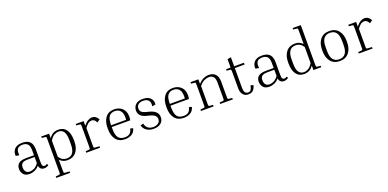

<svg xmlns="http://www.w3.org/2000/svg" viewBox="-3 -1789 6160 3052"><g transform="rotate(-20 3077.0 -263.5)"><path d="M452 5Q418 5 396 -14.5Q374 -34 369 -69Q332 -27 289 -8.5Q246 10 204 10Q134 10 101.5 -29.5Q69 -69 69 -122Q69 -181 108 -214Q147 -247 241 -247H368V-328Q368 -408 337 -437.5Q306 -467 253 -467Q219 -467 193 -455.5Q167 -444 155 -413.5Q143 -383 149 -326L91 -336Q85 -406 127 -451.5Q169 -497 255 -497Q324 -497 361.5 -473.5Q399 -450 413.5 -411.5Q428 -373 428 -328V-107Q428 -56 441.5 -43Q455 -30 471 -30Q479 -30 490 -34Q501 -38 512 -48L530 -24Q516 -11 497 -3Q478 5 452 5ZM221 -25Q250 -25 287.5 -41Q325 -57 368 -112V-217H249Q188 -217 160 -195.5Q132 -174 132 -127Q132 -79 154 -52Q176 -25 221 -25Z M578 -463V-487H711V-411Q743 -458 782.5 -477.5Q822 -497 867 -497Q955 -497 1001 -433.5Q1047 -370 1047 -254V-234Q1047 -122 993.5 -56Q940 10 844 10Q766 10 715 -45V134Q715 169 718 175.5Q721 182 737 183L812 188V213H578V188L633 183Q649 181 652 175Q655 169 655 134V-408Q655 -443 652 -449.5Q649 -456 633 -457ZM863 -467Q828 -467 789.5 -447Q751 -427 715 -367V-96Q762 -20 844 -20Q915 -20 947 -69Q979 -118 979 -204V-284Q979 -379 949 -423Q919 -467 863 -467Z M1162 -462V-487H1295V-409Q1333 -456 1368 -476.5Q1403 -497 1437 -497Q1506 -497 1543 -426L1494 -392Q1478 -425 1459.5 -439Q1441 -453 1415 -453Q1387 -453 1361 -435.5Q1335 -418 1299 -368V-79Q1299 -44 1302 -37.5Q1305 -31 1321 -30L1396 -25V0H1162V-25L1217 -30Q1233 -32 1236 -38Q1239 -44 1239 -79V-408Q1239 -443 1236 -449.5Q1233 -456 1217 -457Z M1997 -111Q1979 -44 1929.5 -17Q1880 10 1822 10Q1718 10 1666.5 -56.5Q1615 -123 1615 -234V-254Q1615 -364 1665.5 -430.5Q1716 -497 1813 -497Q1864 -497 1907 -476Q1950 -455 1976 -413Q2002 -371 2002 -306Q2002 -278 1996 -245H1683V-214Q1683 -111 1716.5 -65.5Q1750 -20 1827 -20Q1876 -20 1907 -43Q1938 -66 1951 -124ZM1813 -467Q1747 -467 1715 -422.5Q1683 -378 1683 -275H1937Q1938 -287 1938.5 -296.5Q1939 -306 1939 -314Q1939 -396 1904 -431.5Q1869 -467 1813 -467Z M2311 -211 2254 -226Q2197 -241 2165.5 -274.5Q2134 -308 2134 -361Q2134 -395 2150.5 -426Q2167 -457 2202.5 -477Q2238 -497 2293 -497Q2357 -497 2395 -475.5Q2433 -454 2448.5 -419.5Q2464 -385 2458 -344L2401 -334Q2412 -399 2384 -433Q2356 -467 2292 -467Q2241 -467 2211 -443.5Q2181 -420 2181 -374Q2181 -343 2201 -320.5Q2221 -298 2274 -284L2332 -269Q2394 -253 2432 -219Q2470 -185 2470 -126Q2470 -65 2426 -27.5Q2382 10 2304 10Q2234 10 2186 -22Q2138 -54 2122 -111L2171 -127Q2185 -66 2221.5 -42.5Q2258 -19 2306 -19Q2333 -19 2360 -28Q2387 -37 2405 -58Q2423 -79 2423 -113Q2423 -147 2398 -171Q2373 -195 2311 -211Z M2990 -111Q2972 -44 2922.5 -17Q2873 10 2815 10Q2711 10 2659.5 -56.5Q2608 -123 2608 -234V-254Q2608 -364 2658.5 -430.5Q2709 -497 2806 -497Q2857 -497 2900 -476Q2943 -455 2969 -413Q2995 -371 2995 -306Q2995 -278 2989 -245H2676V-214Q2676 -111 2709.5 -65.5Q2743 -20 2820 -20Q2869 -20 2900 -43Q2931 -66 2944 -124ZM2806 -467Q2740 -467 2708 -422.5Q2676 -378 2676 -275H2930Q2931 -287 2931.5 -296.5Q2932 -306 2932 -314Q2932 -396 2897 -431.5Q2862 -467 2806 -467Z M3642 -25V0H3428V-25L3483 -30Q3499 -32 3502 -38Q3505 -44 3505 -79V-326Q3505 -403 3479 -433Q3453 -463 3405 -463Q3367 -463 3325 -444Q3283 -425 3240 -372V-79Q3240 -44 3243 -38Q3246 -32 3262 -30L3317 -25V0H3103V-25L3158 -30Q3174 -32 3177 -38Q3180 -44 3180 -79V-408Q3180 -443 3177 -449.5Q3174 -456 3158 -457L3103 -462V-487H3236V-409Q3277 -456 3322.5 -476.5Q3368 -497 3414 -497Q3488 -497 3526.5 -452.5Q3565 -408 3565 -327V-79Q3565 -44 3568 -38Q3571 -32 3587 -30Z M4029 -102Q4013 -45 3984.5 -17.5Q3956 10 3907 10Q3862 10 3834.5 -10.5Q3807 -31 3794.5 -63Q3782 -95 3782 -129V-408Q3782 -443 3779.5 -449.5Q3777 -456 3760 -457L3705 -462V-487H3782V-629L3842 -641V-487H4007V-457H3842V-129Q3842 -67 3860 -43.5Q3878 -20 3910 -20Q3942 -20 3958 -43Q3974 -66 3982 -114Z M4507 5Q4473 5 4451 -14.5Q4429 -34 4424 -69Q4387 -27 4344 -8.5Q4301 10 4259 10Q4189 10 4156.5 -29.5Q4124 -69 4124 -122Q4124 -181 4163 -214Q4202 -247 4296 -247H4423V-328Q4423 -408 4392 -437.5Q4361 -467 4308 -467Q4274 -467 4248 -455.5Q4222 -444 4210 -413.5Q4198 -383 4204 -326L4146 -336Q4140 -406 4182 -451.5Q4224 -497 4310 -497Q4379 -497 4416.5 -473.5Q4454 -450 4468.5 -411.5Q4483 -373 4483 -328V-107Q4483 -56 4496.5 -43Q4510 -30 4526 -30Q4534 -30 4545 -34Q4556 -38 4567 -48L4585 -24Q4571 -11 4552 -3Q4533 5 4507 5ZM4276 -25Q4305 -25 4342.5 -41Q4380 -57 4423 -112V-217H4304Q4243 -217 4215 -195.5Q4187 -174 4187 -127Q4187 -79 4209 -52Q4231 -25 4276 -25Z M5138 -24V0H5005V-76Q4974 -30 4934 -10Q4894 10 4849 10Q4761 10 4715 -54Q4669 -118 4669 -233V-253Q4669 -365 4722.5 -431Q4776 -497 4872 -497Q4950 -497 5001 -442V-661Q5001 -696 4998 -702.5Q4995 -709 4979 -710L4924 -715V-740H5061V-79Q5061 -44 5064 -38Q5067 -32 5083 -30ZM4737 -203Q4737 -108 4767.5 -64Q4798 -20 4853 -20Q4888 -20 4926.5 -40Q4965 -60 5001 -120V-391Q4954 -467 4872 -467Q4802 -467 4769.5 -418Q4737 -369 4737 -283Z M5660 -254V-234Q5660 -123 5605.5 -56.5Q5551 10 5452 10Q5352 10 5298 -56.5Q5244 -123 5244 -234V-254Q5244 -364 5298 -430.5Q5352 -497 5452 -497Q5552 -497 5606 -430.5Q5660 -364 5660 -254ZM5592 -274Q5592 -378 5556 -422.5Q5520 -467 5452 -467Q5385 -467 5348.5 -422.5Q5312 -378 5312 -274V-214Q5312 -111 5348.5 -65.5Q5385 -20 5452 -20Q5520 -20 5556 -65.5Q5592 -111 5592 -214Z M5772 -462V-487H5905V-409Q5943 -456 5978 -476.5Q6013 -497 6047 -497Q6116 -497 6153 -426L6104 -392Q6088 -425 6069.5 -439Q6051 -453 6025 -453Q5997 -453 5971 -435.5Q5945 -418 5909 -368V-79Q5909 -44 5912 -37.5Q5915 -31 5931 -30L6006 -25V0H5772V-25L5827 -30Q5843 -32 5846 -38Q5849 -44 5849 -79V-408Q5849 -443 5846 -449.5Q5843 -456 5827 -457Z"/></g></svg>

Font: Inria Serif Light
Style: Regular
Weight: 300
Designer: Black Foundry Team
Foundry: Black Foundry
Version: Version 1.000; ttfautohint (v1.8.3)